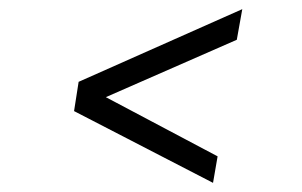

<svg xmlns="http://www.w3.org/2000/svg" viewBox="-20 -509 660 420"><path d="M510 -489 498 -422 142 -266 152 -330ZM152 -328 456 -167 446 -109 142 -266Z"/></svg>

Font: Figtree Light Light
Style: Italic
Weight: 300
Italic angle: -9.5°
Version: Version 2.000